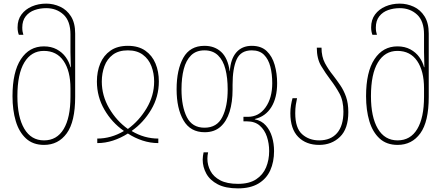

<svg xmlns="http://www.w3.org/2000/svg" viewBox="-20 -790 2458 1060"><path d="M223 10Q162 10 123.5 -25.5Q85 -61 67 -121.5Q49 -182 49 -259Q49 -393 95.5 -463.5Q142 -534 222 -534Q263 -534 293.5 -517.5Q324 -501 343 -474.5Q362 -448 369 -419H371Q371 -439 370 -461.5Q369 -484 369 -502V-600Q369 -674 330.5 -709.5Q292 -745 235 -745Q201 -745 171 -734.5Q141 -724 122 -700Q103 -676 103 -638Q103 -626 104.5 -616.5Q106 -607 109 -598H84Q77 -616 77 -639Q77 -681 98.5 -710Q120 -739 156 -754.5Q192 -770 235 -770Q275 -770 312 -753Q349 -736 372 -699.5Q395 -663 395 -605V-255Q395 -118 348.5 -54Q302 10 223 10ZM223 -15Q294 -15 331.5 -77.5Q369 -140 369 -256V-302Q369 -398 331 -453.5Q293 -509 222 -509Q153 -509 114.5 -445.5Q76 -382 76 -259Q76 -144 114 -79.5Q152 -15 223 -15Z M517 0V-25Q593 -25 663 -66V-68Q598 -113 556.5 -184.5Q515 -256 515 -340Q515 -395 533.5 -439.5Q552 -484 590 -510.5Q628 -537 686 -537Q744 -537 782 -510.5Q820 -484 838.5 -439.5Q857 -395 857 -340Q857 -256 814.5 -184.5Q772 -113 708 -68V-66Q777 -25 854 -25V0Q810 0 767 -14Q724 -28 686 -53Q647 -28 604 -14Q561 0 517 0ZM686 -78Q748 -123 789.5 -192.5Q831 -262 831 -340Q831 -385 816 -424.5Q801 -464 768.5 -488Q736 -512 686 -512Q635 -512 603 -488Q571 -464 556.5 -424.5Q542 -385 542 -340Q542 -262 582.5 -192.5Q623 -123 686 -78Z M1294 250Q1225 250 1182 227.5Q1139 205 1119 168.5Q1099 132 1099 91Q1099 81 1100.5 71Q1102 61 1104 51H1129Q1127 60 1126 68.5Q1125 77 1125 86Q1125 122 1142 154Q1159 186 1196 205.5Q1233 225 1294 225Q1356 225 1394 200Q1432 175 1449 134Q1466 93 1466 44Q1466 2 1453.5 -35.5Q1441 -73 1414 -96.5Q1387 -120 1344 -120H1324V-145H1348Q1409 -145 1446 -197Q1483 -249 1483 -331Q1483 -381 1472.5 -422Q1462 -463 1437.5 -487.5Q1413 -512 1370 -512Q1309 -512 1286.5 -462Q1264 -412 1264 -322V-296Q1264 -226 1247.5 -173Q1231 -120 1197 -90Q1163 -60 1110 -60Q1031 -60 993 -125.5Q955 -191 955 -297Q955 -405 992 -471Q1029 -537 1109 -537Q1165 -537 1201.5 -503Q1238 -469 1248 -397H1249Q1253 -464 1284.5 -500.5Q1316 -537 1370 -537Q1422 -537 1452.5 -508Q1483 -479 1496.5 -431.5Q1510 -384 1510 -331Q1510 -250 1478 -198.5Q1446 -147 1387 -133V-131Q1424 -124 1447.5 -97.5Q1471 -71 1482 -34Q1493 3 1493 44Q1493 104 1472 150.5Q1451 197 1406.5 223.5Q1362 250 1294 250ZM1109 -85Q1178 -85 1207.5 -144Q1237 -203 1237 -296Q1237 -360 1224.5 -408.5Q1212 -457 1183.5 -484.5Q1155 -512 1109 -512Q1063 -512 1035 -484.5Q1007 -457 994.5 -408.5Q982 -360 982 -297Q982 -202 1011.5 -143.5Q1041 -85 1109 -85Z M1742 10Q1670 10 1626.5 -34Q1583 -78 1583 -165Q1583 -188 1586.5 -209Q1590 -230 1595 -248H1620Q1616 -231 1613 -210.5Q1610 -190 1610 -165Q1610 -83 1648 -49Q1686 -15 1742 -15Q1806 -15 1841 -55.5Q1876 -96 1876 -174Q1876 -234 1854 -274Q1832 -314 1805 -349Q1777 -386 1753 -426Q1729 -466 1729 -527H1755Q1755 -477 1774 -441.5Q1793 -406 1819 -374Q1839 -348 1858.5 -319.5Q1878 -291 1890.5 -255.5Q1903 -220 1903 -171Q1903 -79 1857 -34.5Q1811 10 1742 10Z M2175 10Q2114 10 2075.5 -25.5Q2037 -61 2019 -121.5Q2001 -182 2001 -259Q2001 -393 2047.5 -463.5Q2094 -534 2174 -534Q2215 -534 2245.5 -517.5Q2276 -501 2295 -474.5Q2314 -448 2321 -419H2323Q2323 -439 2322 -461.5Q2321 -484 2321 -502V-600Q2321 -674 2282.5 -709.5Q2244 -745 2187 -745Q2153 -745 2123 -734.5Q2093 -724 2074 -700Q2055 -676 2055 -638Q2055 -626 2056.5 -616.5Q2058 -607 2061 -598H2036Q2029 -616 2029 -639Q2029 -681 2050.5 -710Q2072 -739 2108 -754.5Q2144 -770 2187 -770Q2227 -770 2264 -753Q2301 -736 2324 -699.5Q2347 -663 2347 -605V-255Q2347 -118 2300.5 -54Q2254 10 2175 10ZM2175 -15Q2246 -15 2283.5 -77.5Q2321 -140 2321 -256V-302Q2321 -398 2283 -453.5Q2245 -509 2174 -509Q2105 -509 2066.5 -445.5Q2028 -382 2028 -259Q2028 -144 2066 -79.5Q2104 -15 2175 -15Z"/></svg>

Font: Noto Sans Georgian Condensed Thin
Style: Regular
Weight: 100
Width: 3
Designer: Monotype Design Team, Akaki Razmadze
Foundry: Google LLC
Version: Version 2.005; ttfautohint (v1.8.4.7-5d5b)